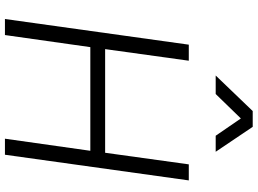

<svg xmlns="http://www.w3.org/2000/svg" viewBox="-153 -891 1044 778"><g transform="rotate(90 369.0 -502.0)"><path d="M57 0H122L171 -346H591L542 0H607L711 -745H646L599 -406H179L226 -745H161ZM286 -854H361L460 -956L530 -854H595L494 -1004H430Z"/></g></svg>

Font: Mluvka Light
Style: Italic
Weight: 300
Italic angle: -8°
Designer: Modified by Jiří Krblich, Original typeface by Gumpita Rahayu
Foundry: Gumpita Rahayu & Jiří Krblich
Version: Version 2.000;Glyphs 3.1.1 (3134)